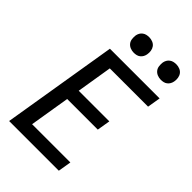

<svg xmlns="http://www.w3.org/2000/svg" viewBox="-277 -1052 1153 1153"><g transform="rotate(45 300.0 -475.5)"><path d="M37 0 158 -735H580L566 -651H241L204 -424H464L450 -340H190L148 -84H473L459 0ZM506 -819Q490 -819 475.5 -825Q461 -831 452 -842.5Q443 -854 441 -869.5Q439 -885 441 -901Q443 -912 448.5 -922Q454 -932 463.5 -939Q473 -946 484 -948.5Q495 -951 506 -951Q522 -951 536.5 -945Q551 -939 559.5 -927.5Q568 -916 570.5 -900.5Q573 -885 570 -869Q568 -858 562.5 -848Q557 -838 548 -831Q539 -824 528 -821.5Q517 -819 506 -819ZM276 -819Q260 -819 245.5 -825Q231 -831 222 -842.5Q213 -854 211 -869.5Q209 -885 211 -901Q213 -912 218.5 -922Q224 -932 233.5 -939Q243 -946 254 -948.5Q265 -951 276 -951Q292 -951 306.5 -945Q321 -939 329.5 -927.5Q338 -916 340.5 -900.5Q343 -885 340 -869Q338 -858 332.5 -848Q327 -838 318 -831Q309 -824 298 -821.5Q287 -819 276 -819Z"/></g></svg>

Font: Iosevka Aile Medium Oblique
Style: Regular
Weight: 500
Italic angle: -9°
Designer: Belleve Invis
Foundry: Belleve Invis
Version: Version 31.1.0; ttfautohint (v1.8.4)